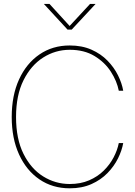

<svg xmlns="http://www.w3.org/2000/svg" viewBox="-20 -972 700 999"><path d="M342.8 7.8Q253.4 7.8 185.3 -38.6Q117.2 -85 79.1 -168.5Q41 -252 41 -363.3Q41 -475.1 79.1 -558.6Q117.2 -642.1 185.3 -688.7Q253.4 -735.4 342.8 -735.4Q406.7 -735.4 455.8 -713.6Q504.9 -691.9 539.3 -656.5Q573.7 -621.1 594 -580.1Q614.3 -539.1 621.1 -500H598.1Q588.4 -549.8 556.9 -598.9Q525.4 -647.9 471.9 -680.4Q418.5 -712.9 342.8 -712.9Q268.1 -712.9 204.6 -672.6Q141.1 -632.3 102.3 -554.4Q63.5 -476.6 63.5 -363.3Q63.5 -249 102.3 -171.4Q141.1 -93.8 204.6 -54.2Q268.1 -14.6 342.8 -14.6Q399.4 -14.6 443.6 -33.7Q487.8 -52.7 519.5 -84Q551.3 -115.2 571 -152.8Q590.8 -190.4 598.1 -227.5H621.1Q614.3 -189 594 -147.9Q573.7 -106.9 539.3 -71.5Q504.9 -36.1 455.8 -14.2Q406.7 7.8 342.8 7.8ZM237.3 -951.7 342.3 -836.9 448.7 -951.7H477.1V-951.2L353 -817.9H331.5L208.5 -951.2V-951.7Z"/></svg>

Font: Inter Display Thin
Style: Regular
Weight: 100
Designer: Rasmus Andersson
Foundry: rsms
Version: Version 4.000;git-a52131595